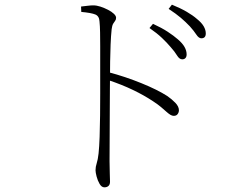

<svg xmlns="http://www.w3.org/2000/svg" viewBox="-20 -763 1040 822"><path d="M760 -509Q748 -509 738 -525.5Q728 -542 711 -561Q695 -580 673.5 -600.5Q652 -621 620 -643L635 -661Q672 -644 698 -627Q724 -610 741 -595Q761 -578 770 -562Q779 -546 779 -530Q779 -520 774 -514.5Q769 -509 760 -509ZM427 39Q415 39 406.5 24.5Q398 10 393.5 -7.5Q389 -25 389 -34Q389 -49 394 -64Q399 -79 402 -106Q405 -134 406.5 -177Q408 -220 408.5 -268.5Q409 -317 409 -362Q409 -407 409 -438Q409 -468 409 -500.5Q409 -533 409 -564.5Q409 -596 408.5 -624Q408 -652 406 -671Q405 -694 388 -701Q371 -708 328 -712L327 -735Q345 -737 357 -738.5Q369 -740 379 -740Q394 -740 410.5 -734.5Q427 -729 442.5 -721Q458 -713 467.5 -704Q477 -695 477 -687Q477 -679 473 -674Q469 -669 464.5 -661.5Q460 -654 458 -638Q455 -610 453.5 -572.5Q452 -535 451.5 -499Q451 -463 451 -437Q451 -424 450.5 -383.5Q450 -343 450 -288.5Q450 -234 449.5 -177Q449 -120 449 -73Q449 -42 450 -20.5Q451 1 451 15Q451 27 444.5 33Q438 39 427 39ZM724 -267Q717 -267 709.5 -271.5Q702 -276 692.5 -284.5Q683 -293 669.5 -304.5Q656 -316 636 -329Q597 -355 549 -378Q501 -401 444 -420V-454Q516 -435 585 -407Q654 -379 696 -352Q715 -339 730.5 -323Q746 -307 746 -291Q746 -282 740.5 -274.5Q735 -267 724 -267ZM842 -599Q831 -599 820.5 -615Q810 -631 793 -650Q775 -669 754.5 -686.5Q734 -704 702 -725L716 -743Q753 -728 779.5 -712.5Q806 -697 823 -682Q843 -666 852 -650.5Q861 -635 861 -620Q861 -609 856 -604Q851 -599 842 -599Z"/></svg>

Font: Noto Serif JP ExtraLight
Style: Regular
Weight: 200
Designer: Ryoko NISHIZUKA  (kana & ideographs); Frank Grießhammer (Latin, Greek & Cyrillic); Wenlong ZHANG  (bopomofo); Sandoll Co
Foundry: Adobe
Version: Version 2.002-H1;hotconv 1.1.0;makeotfexe 2.6.0